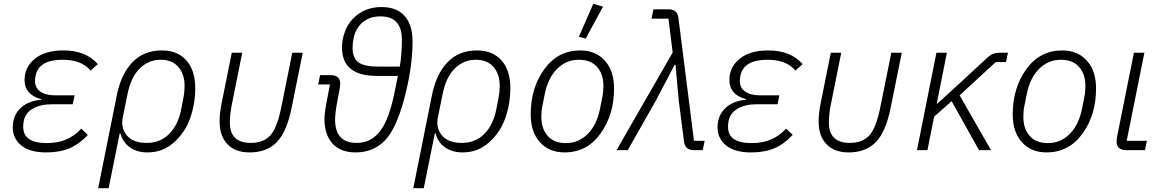

<svg xmlns="http://www.w3.org/2000/svg" viewBox="-20 -789 6102 1009"><path d="M407 -113 442 -80Q396 -31 345 -9.5Q294 12 223 12Q137 12 92 -24.5Q47 -61 47 -120Q47 -180 86 -219Q125 -258 196 -265L197 -268Q155 -278 132 -304Q109 -330 109 -368Q109 -436 163 -480Q217 -524 313 -524Q432 -524 494 -452L456 -418Q409 -475 309 -475Q184 -475 167 -391Q164 -379 164 -363Q164 -328 192 -308Q220 -288 271 -288H372L362 -241H252Q192 -241 152.5 -218Q113 -195 105 -154Q102 -140 102 -122Q102 -37 226 -37Q339 -37 407 -113Z M496 200 593 -284Q615 -398 675 -461Q735 -524 831 -524Q913 -524 959.5 -471.5Q1006 -419 1006 -327Q1006 -244 979.5 -168.5Q953 -93 894 -40.5Q835 12 755 12Q701 12 663 -14.5Q625 -41 613 -88H609L551 200ZM751 -38Q822 -38 869 -85Q916 -132 933 -218L944 -276Q950 -305 950 -339Q950 -399 917.5 -437Q885 -475 824 -475Q761 -475 714.5 -429.5Q668 -384 650 -294L625 -171Q614 -117 646.5 -77.5Q679 -38 751 -38Z M1253 -512 1198 -238Q1188 -188 1188 -145Q1188 -38 1298 -38Q1365 -38 1401 -78Q1437 -118 1459 -229L1516 -512H1571L1513 -225Q1488 -98 1435.5 -43Q1383 12 1291 12Q1217 12 1175.5 -31Q1134 -74 1134 -150Q1134 -193 1145 -248L1198 -512Z M1662 -394H1719Q1768 -394 1768 -348Q1768 -344 1766 -328L1753 -258Q1741 -196 1741 -160Q1741 -38 1855 -38Q1930 -38 1978 -100.5Q2026 -163 2055 -311L2071 -390H1960Q1777 -390 1777 -540Q1777 -579 1792 -621Q1807 -663 1837 -693Q1896 -752 1985 -752Q2065 -752 2106.5 -705Q2148 -658 2148 -571Q2148 -435 2105 -272.5Q2062 -110 2001 -49Q1940 12 1849 12Q1770 12 1727.5 -34.5Q1685 -81 1685 -164Q1685 -196 1700 -272L1714 -345H1652ZM1833 -537Q1833 -484 1863.5 -461.5Q1894 -439 1968 -439H2081Q2092 -502 2092 -580Q2092 -703 1979 -703Q1923 -703 1886 -672Q1849 -641 1838 -587Q1833 -561 1833 -537Z M2152 200 2249 -284Q2271 -398 2331 -461Q2391 -524 2487 -524Q2569 -524 2615.5 -471.5Q2662 -419 2662 -327Q2662 -244 2635.5 -168.5Q2609 -93 2550 -40.5Q2491 12 2411 12Q2357 12 2319 -14.5Q2281 -41 2269 -88H2265L2207 200ZM2407 -38Q2478 -38 2525 -85Q2572 -132 2589 -218L2600 -276Q2606 -305 2606 -339Q2606 -399 2573.5 -437Q2541 -475 2480 -475Q2417 -475 2370.5 -429.5Q2324 -384 2306 -294L2281 -171Q2270 -117 2302.5 -77.5Q2335 -38 2407 -38Z M3149 -754 3058 -586 3022 -596 3098 -769ZM2947 12Q2866 12 2817.5 -41.5Q2769 -95 2769 -188Q2769 -327 2840.5 -425.5Q2912 -524 3029 -524Q3110 -524 3158.5 -470.5Q3207 -417 3207 -324Q3207 -185 3135.5 -86.5Q3064 12 2947 12ZM2954 -37Q3021 -37 3069 -85.5Q3117 -134 3134 -221L3146 -282Q3151 -305 3151 -338Q3151 -399 3118 -437Q3085 -475 3022 -475Q2955 -475 2907 -426.5Q2859 -378 2842 -291L2830 -230Q2825 -208 2825 -174Q2825 -113 2858 -75Q2891 -37 2954 -37Z M3515 -513 3493 -691H3404L3414 -740H3493Q3539 -740 3545 -697L3627 -49H3683L3673 0H3627Q3581 0 3575 -43L3547 -260L3530 -448H3525L3426 -259L3279 0H3220Z M4111 -113 4146 -80Q4100 -31 4049 -9.5Q3998 12 3927 12Q3841 12 3796 -24.5Q3751 -61 3751 -120Q3751 -180 3790 -219Q3829 -258 3900 -265L3901 -268Q3859 -278 3836 -304Q3813 -330 3813 -368Q3813 -436 3867 -480Q3921 -524 4017 -524Q4136 -524 4198 -452L4160 -418Q4113 -475 4013 -475Q3888 -475 3871 -391Q3868 -379 3868 -363Q3868 -328 3896 -308Q3924 -288 3975 -288H4076L4066 -241H3956Q3896 -241 3856.5 -218Q3817 -195 3809 -154Q3806 -140 3806 -122Q3806 -37 3930 -37Q4043 -37 4111 -113Z M4401 -512 4346 -238Q4336 -188 4336 -145Q4336 -38 4446 -38Q4513 -38 4549 -78Q4585 -118 4607 -229L4664 -512H4719L4661 -225Q4636 -98 4583.5 -43Q4531 12 4439 12Q4365 12 4323.5 -31Q4282 -74 4282 -150Q4282 -193 4293 -248L4346 -512Z M5125 0 4981 -257 4889 -176 4854 0H4799L4901 -512H4956L4903 -245H4907L5012 -341L5173 -490Q5198 -512 5232 -512H5277L5267 -463H5213L5023 -288L5188 0Z M5480 12Q5399 12 5350.5 -41.5Q5302 -95 5302 -188Q5302 -327 5373.5 -425.5Q5445 -524 5562 -524Q5643 -524 5691.5 -470.5Q5740 -417 5740 -324Q5740 -185 5668.5 -86.5Q5597 12 5480 12ZM5487 -37Q5554 -37 5602 -85.5Q5650 -134 5667 -221L5679 -282Q5684 -305 5684 -338Q5684 -399 5651 -437Q5618 -475 5555 -475Q5488 -475 5440 -426.5Q5392 -378 5375 -291L5363 -230Q5358 -208 5358 -174Q5358 -113 5391 -75Q5424 -37 5487 -37Z M6007 -49 5997 0H5900Q5848 0 5848 -45Q5848 -61 5851 -73L5939 -512H5994L5901 -49Z"/></svg>

Font: IBM Plex Sans Light
Style: Italic
Weight: 300
Italic angle: -11.31°
Designer: Mike Abbink, Paul van der Laan, Pieter van Rosmalen
Foundry: Bold Monday
Version: Version 3.0